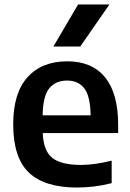

<svg xmlns="http://www.w3.org/2000/svg" viewBox="-20 -828 580 858"><path d="M324 10Q179 10 109 -56.8Q39 -123.5 39 -273Q39 -411.5 102.8 -482.8Q166.5 -554 281 -554Q391 -554 449.5 -482.5Q508 -411 508 -269V-233.5H171Q174 -154.5 213.2 -122.8Q252.5 -91 342 -91Q373.5 -91 408 -96Q442.5 -101 479 -110V-9.5Q437 1 399.2 5.5Q361.5 10 324 10ZM279.5 -468Q229 -468 200.5 -433.8Q172 -399.5 170.5 -312.5H385Q383.5 -399 356.5 -433.5Q329.5 -468 279.5 -468ZM218.5 -620 329 -808H469L338.5 -620Z"/></svg>

Font: Encode Sans SmBold
Style: Regular
Weight: 600
Designer: Multiple Designers
Foundry: Impallari Type
Version: Version 3.002; ttfautohint (v1.8.3) -l 8 -r 50 -G 200 -x 14 